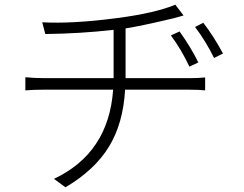

<svg xmlns="http://www.w3.org/2000/svg" viewBox="-20 -761 1040 818"><path d="M515 -428H782Q824 -428 854 -431V-376Q826 -379 783 -379H513Q505 -236 444.5 -136.5Q384 -37 259 37L210 1Q443 -109 462 -379H174Q121 -379 88 -376V-432Q126 -428 173 -428H464V-433V-634Q327 -618 173 -616L160 -666Q289 -659 479 -684Q640 -705 727 -741L762 -695Q732 -687 719 -683Q580 -650 515 -640V-434ZM825 -495 787 -477Q751 -553 708 -610L745 -627Q793 -560 825 -495ZM811 -646 846 -664Q889 -609 930 -533L892 -514Q856 -587 811 -646Z"/></svg>

Font: Noto Sans Korean Light
Style: Regular
Weight: 300
Designer: Ryoko NISHIZUKA  (kana & ideographs); Paul D. Hunt (Latin, Greek & Cyrillic); Wenlong ZHANG  (bopomofo); Sandoll Communi
Foundry: Adobe Systems Incorporated
Version: Version 1.000;PS 1;hotconv 1.0.78;makeotf.lib2.5.61930